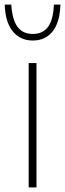

<svg xmlns="http://www.w3.org/2000/svg" viewBox="-46 -814 282 834"><path d="M78.5 0V-540H112.5V0ZM96.5 -638Q42 -638 9.5 -677.8Q-23 -717.5 -25.5 -794H3Q7 -728.5 30 -697.5Q53 -666.5 96.5 -666.5Q140 -666.5 162.8 -697.5Q185.5 -728.5 188 -794H216.5Q214 -717 182.5 -677.5Q151 -638 96.5 -638Z"/></svg>

Font: Encode Sans SmCnd Th
Style: Regular
Weight: 100
Width: 4
Designer: Multiple Designers
Foundry: Impallari Type
Version: Version 3.002; ttfautohint (v1.8.3) -l 8 -r 50 -G 200 -x 14 